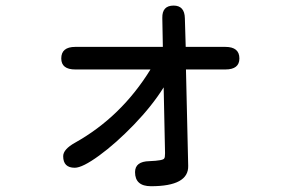

<svg xmlns="http://www.w3.org/2000/svg" viewBox="-20 -596 1040 681"><path d="M459 14.6Q459 -23.4 509.8 -24.4Q559.6 -26.4 562.5 -34.2Q565.4 -37.1 565.4 -52.7L560.5 -286.1Q519.5 -220.7 455.6 -154.3Q391.6 -87.9 332 -44.4Q272.5 -1 245.1 -1Q204.1 -1 204.1 -42Q204.1 -66.4 246.1 -89.8Q410.2 -181.6 513.7 -349.6H247.1Q197.3 -349.6 197.3 -388.7Q197.3 -429.7 247.1 -429.7H557.6L555.7 -532.2Q554.7 -576.2 595.7 -576.2Q634.8 -576.2 635.7 -531.2L638.7 -429.7H779.3Q829.1 -429.7 829.1 -388.7Q829.1 -349.6 779.3 -349.6H639.6L647.5 -7.8Q649.4 64.5 515.6 64.5Q459 64.5 459 14.6Z"/></svg>

Font: jf-openhuninn-2.0
Style: Regular
Weight: 400
Designer: [Kosugi Maru]
Designed by MOTOYA      

[Varela Round]
Joe Prince (Latin component); Avraham Cornfeld (Hebrew component)
Foundry: justfont CO.,LTD.
Version: 2.0